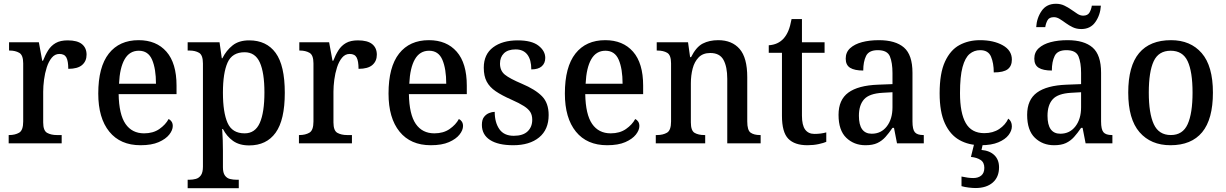

<svg xmlns="http://www.w3.org/2000/svg" viewBox="-20 -760 6500 1018"><path d="M26 0V-44H29Q60 -44 81.5 -56.5Q103 -69 103 -116V-424Q103 -468 82 -480Q61 -492 31 -492H28V-536H186L204 -438H208Q220 -469 235.5 -493.5Q251 -518 275.5 -532Q300 -546 339 -546Q390 -546 414.5 -526Q439 -506 439 -470Q439 -436 415.5 -415.5Q392 -395 342 -395Q342 -436 332 -455Q322 -474 295 -474Q271 -474 254.5 -454Q238 -434 228 -403Q218 -372 213.5 -337.5Q209 -303 209 -274V-111Q209 -67 230 -55.5Q251 -44 281 -44H307V0Z M725 10Q618 10 559.5 -62Q501 -134 501 -264Q501 -405 557 -476Q613 -547 715 -547Q809 -547 862.5 -486Q916 -425 916 -306V-261H609Q611 -153 645.5 -103Q680 -53 744 -53Q792 -53 825 -76Q858 -99 874 -129Q883 -125 889.5 -115.5Q896 -106 896 -92Q896 -70 877.5 -46.5Q859 -23 821.5 -6.5Q784 10 725 10ZM807 -316Q807 -395 786.5 -443Q766 -491 716 -491Q667 -491 641 -446Q615 -401 611 -316Z M975 238V193H984Q1002 193 1018.5 188.5Q1035 184 1045.5 169Q1056 154 1056 123V-423Q1056 -468 1035.5 -480Q1015 -492 985 -492H975V-536H1144L1156 -451H1159Q1180 -493 1213.5 -519.5Q1247 -546 1301 -546Q1393 -546 1441.5 -479.5Q1490 -413 1490 -268Q1490 -124 1441.5 -56.5Q1393 11 1301 11Q1249 11 1215.5 -13Q1182 -37 1162 -76H1158Q1160 -50 1161 -18Q1162 14 1162 39V127Q1162 156 1172.5 170.5Q1183 185 1199.5 189Q1216 193 1234 193H1246V238ZM1277 -53Q1333 -53 1357.5 -108.5Q1382 -164 1382 -270Q1382 -375 1357.5 -429Q1333 -483 1277 -483Q1211 -483 1186.5 -428Q1162 -373 1162 -269Q1162 -164 1186.5 -108.5Q1211 -53 1277 -53Z M1565 0V-44H1568Q1599 -44 1620.5 -56.5Q1642 -69 1642 -116V-424Q1642 -468 1621 -480Q1600 -492 1570 -492H1567V-536H1725L1743 -438H1747Q1759 -469 1774.5 -493.5Q1790 -518 1814.5 -532Q1839 -546 1878 -546Q1929 -546 1953.5 -526Q1978 -506 1978 -470Q1978 -436 1954.5 -415.5Q1931 -395 1881 -395Q1881 -436 1871 -455Q1861 -474 1834 -474Q1810 -474 1793.5 -454Q1777 -434 1767 -403Q1757 -372 1752.5 -337.5Q1748 -303 1748 -274V-111Q1748 -67 1769 -55.5Q1790 -44 1820 -44H1846V0Z M2264 10Q2157 10 2098.5 -62Q2040 -134 2040 -264Q2040 -405 2096 -476Q2152 -547 2254 -547Q2348 -547 2401.5 -486Q2455 -425 2455 -306V-261H2148Q2150 -153 2184.5 -103Q2219 -53 2283 -53Q2331 -53 2364 -76Q2397 -99 2413 -129Q2422 -125 2428.5 -115.5Q2435 -106 2435 -92Q2435 -70 2416.5 -46.5Q2398 -23 2360.5 -6.5Q2323 10 2264 10ZM2346 -316Q2346 -395 2325.5 -443Q2305 -491 2255 -491Q2206 -491 2180 -446Q2154 -401 2150 -316Z M2701 10Q2621 10 2578 -18Q2535 -46 2535 -98Q2535 -125 2546 -139.5Q2557 -154 2573 -160.5Q2589 -167 2603 -167Q2603 -111 2627.5 -75.5Q2652 -40 2704 -40Q2753 -40 2777.5 -63.5Q2802 -87 2802 -125Q2802 -149 2792 -165.5Q2782 -182 2758 -197.5Q2734 -213 2691 -232Q2641 -254 2608.5 -276Q2576 -298 2560.5 -327.5Q2545 -357 2545 -401Q2545 -472 2594.5 -509Q2644 -546 2725 -546Q2799 -546 2835 -518Q2871 -490 2871 -453Q2871 -425 2852.5 -408.5Q2834 -392 2797 -392Q2797 -443 2776 -470.5Q2755 -498 2714 -498Q2673 -498 2652 -477.5Q2631 -457 2631 -423Q2631 -385 2657 -364Q2683 -343 2747 -316Q2818 -286 2853.5 -250Q2889 -214 2889 -150Q2889 -73 2838.5 -31.5Q2788 10 2701 10Z M3199 10Q3092 10 3033.5 -62Q2975 -134 2975 -264Q2975 -405 3031 -476Q3087 -547 3189 -547Q3283 -547 3336.5 -486Q3390 -425 3390 -306V-261H3083Q3085 -153 3119.5 -103Q3154 -53 3218 -53Q3266 -53 3299 -76Q3332 -99 3348 -129Q3357 -125 3363.5 -115.5Q3370 -106 3370 -92Q3370 -70 3351.5 -46.5Q3333 -23 3295.5 -6.5Q3258 10 3199 10ZM3281 -316Q3281 -395 3260.5 -443Q3240 -491 3190 -491Q3141 -491 3115 -446Q3089 -401 3085 -316Z M3457 0V-44H3464Q3495 -44 3516.5 -56.5Q3538 -69 3538 -116V-424Q3538 -468 3517.5 -480Q3497 -492 3466 -492H3462V-536H3628L3639 -457H3644Q3671 -511 3706 -529Q3741 -547 3788 -547Q3861 -547 3901.5 -500.5Q3942 -454 3942 -351V-116Q3942 -69 3960 -56.5Q3978 -44 4009 -44H4013V0H3836V-342Q3836 -406 3816 -442.5Q3796 -479 3746 -479Q3707 -479 3684.5 -456Q3662 -433 3652.5 -396.5Q3643 -360 3643 -318V-111Q3643 -67 3663 -55.5Q3683 -44 3714 -44H3719V0Z M4261 10Q4193 10 4159.5 -24.5Q4126 -59 4126 -146V-480H4056V-520Q4105 -523 4135 -556Q4150 -573 4160 -597Q4170 -621 4177 -659H4232V-536H4352V-480H4232V-147Q4232 -96 4249 -73Q4266 -50 4298 -50Q4316 -50 4331 -52Q4346 -54 4361 -58V-8Q4348 -2 4320.5 4Q4293 10 4261 10Z M4569 10Q4508 10 4467 -29.5Q4426 -69 4426 -151Q4426 -231 4478 -269Q4530 -307 4635 -311L4712 -314V-373Q4712 -427 4698.5 -460.5Q4685 -494 4634 -494Q4587 -494 4572 -463.5Q4557 -433 4557 -386Q4511 -386 4487.5 -400.5Q4464 -415 4464 -449Q4464 -483 4487.5 -504.5Q4511 -526 4550.5 -536.5Q4590 -547 4640 -547Q4728 -547 4773 -508Q4818 -469 4818 -374V-116Q4818 -74 4830.5 -59Q4843 -44 4875 -44H4878V0H4736L4720 -82H4712Q4693 -54 4674.5 -33.5Q4656 -13 4631.5 -1.5Q4607 10 4569 10ZM4602 -51Q4652 -51 4682 -90Q4712 -129 4712 -191V-271L4659 -268Q4589 -264 4561.5 -233.5Q4534 -203 4534 -146Q4534 -51 4602 -51Z M5180 10Q5116 10 5067 -17.5Q5018 -45 4990 -105.5Q4962 -166 4962 -265Q4962 -372 4990.5 -433.5Q5019 -495 5067 -521Q5115 -547 5176 -547Q5248 -547 5296.5 -520Q5345 -493 5345 -444Q5345 -410 5323 -393Q5301 -376 5249 -376Q5249 -425 5234.5 -459.5Q5220 -494 5177 -494Q5145 -494 5121 -474Q5097 -454 5083.5 -404.5Q5070 -355 5070 -266Q5070 -161 5100.5 -107.5Q5131 -54 5199 -54Q5245 -54 5278 -76Q5311 -98 5326 -131Q5345 -117 5345 -90Q5345 -67 5327.5 -44Q5310 -21 5273.5 -5.5Q5237 10 5180 10ZM5152 237Q5138 237 5116.5 234.5Q5095 232 5078 227V176Q5114 184 5140 184Q5167 184 5183 170.5Q5199 157 5199 130Q5199 101 5179 88Q5159 75 5128 72L5148 -9H5194L5184 35Q5228 39 5252.5 63Q5277 87 5277 127Q5277 179 5243.5 208Q5210 237 5152 237Z M5569 10Q5508 10 5467 -29.5Q5426 -69 5426 -151Q5426 -231 5478 -269Q5530 -307 5635 -311L5712 -314V-373Q5712 -427 5698.5 -460.5Q5685 -494 5634 -494Q5587 -494 5572 -463.5Q5557 -433 5557 -386Q5511 -386 5487.5 -400.5Q5464 -415 5464 -449Q5464 -483 5487.5 -504.5Q5511 -526 5550.5 -536.5Q5590 -547 5640 -547Q5728 -547 5773 -508Q5818 -469 5818 -374V-116Q5818 -74 5830.5 -59Q5843 -44 5875 -44H5878V0H5736L5720 -82H5712Q5693 -54 5674.5 -33.5Q5656 -13 5631.5 -1.5Q5607 10 5569 10ZM5602 -51Q5652 -51 5682 -90Q5712 -129 5712 -191V-271L5659 -268Q5589 -264 5561.5 -233.5Q5534 -203 5534 -146Q5534 -51 5602 -51ZM5713 -606Q5688 -606 5668 -615.5Q5648 -625 5631 -637.5Q5614 -650 5598.5 -659.5Q5583 -669 5568 -669Q5543 -669 5534 -652.5Q5525 -636 5522 -616H5474Q5477 -665 5503 -702.5Q5529 -740 5579 -740Q5603 -740 5623 -730.5Q5643 -721 5660.5 -708.5Q5678 -696 5693 -686.5Q5708 -677 5723 -677Q5747 -677 5756.5 -693.5Q5766 -710 5769 -730H5817Q5814 -681 5788 -643.5Q5762 -606 5713 -606Z M6186 10Q6082 10 6022 -59Q5962 -128 5962 -269Q5962 -410 6019.5 -478.5Q6077 -547 6189 -547Q6292 -547 6351.5 -478.5Q6411 -410 6411 -269Q6411 -128 6354 -59Q6297 10 6186 10ZM6188 -44Q6251 -44 6277 -101.5Q6303 -159 6303 -269Q6303 -380 6277 -435.5Q6251 -491 6187 -491Q6123 -491 6097 -435.5Q6071 -380 6071 -269Q6071 -159 6097.5 -101.5Q6124 -44 6188 -44Z"/></svg>

Font: Noto Serif Thai SemiCondensed Medium
Style: Regular
Weight: 500
Width: 4
Designer: Monotype Design Team
Foundry: Monotype Imaging Inc.
Version: Version 2.002; ttfautohint (v1.8.4.7-5d5b)